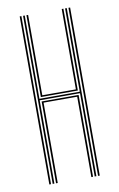

<svg xmlns="http://www.w3.org/2000/svg" viewBox="-90 -850 559 900"><g transform="rotate(-10 190.0 -400.0)"><path d="M86 0V-800H94V-403.5H286V-800H294V0H286V-396.5H94V0ZM102 0V-389.5H278V0H270V-382.5H110V0ZM70 0V-800H78V0ZM302 0V-800H310V0ZM102 -410.5V-800H110V-417.5H270V-800H278V-410.5Z"/></g></svg>

Font: Big Shoulders Inline Text Thin Thin
Style: Regular
Weight: 250
Version: Version 2.002